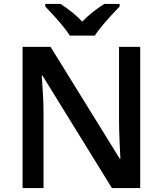

<svg xmlns="http://www.w3.org/2000/svg" viewBox="-20 -951 823 971"><path d="M689 0H545.9L194.8 -568.8H190.9L193.4 -537.1Q200.2 -446.3 200.2 -371.1V0H94.2V-713.9H235.8L585.9 -147.9H588.9Q587.9 -159.2 585 -229.5Q582 -299.8 582 -339.8V-713.9H689ZM209 -931.2H286.1Q353.5 -887.2 396 -841.8Q443.4 -890.6 507.3 -931.2H585V-918Q485.4 -814.5 460 -771H333Q301.3 -822.3 209 -918Z"/></svg>

Font: OpenSans-Semibold
Style: Regular
Weight: 600
Foundry: Ascender Corporation
Version: Version 1.10